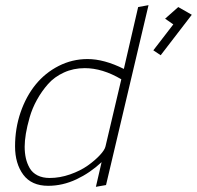

<svg xmlns="http://www.w3.org/2000/svg" viewBox="-20 -723 760 741"><path d="M513.2 -695.8 458 -457Q381.8 -495.1 317.9 -495.1Q258.8 -495.1 206.5 -468.5Q154.3 -441.9 117.4 -396.5Q80.6 -351.1 59.3 -289.1Q38.1 -227.1 38.1 -158.2Q38.1 -91.8 69.8 -48.8Q101.6 -5.9 166 -5.9Q221.7 -5.9 274.7 -30.8Q327.6 -55.7 372.1 -97.2L350.1 -2L389.2 -8.8L553.2 -703.1ZM668 -695.8 617.2 -650.9 648.9 -628.9 571.8 -528.8 600.1 -509.8 720.2 -666ZM387.2 -158.2Q384.3 -144.5 365.5 -124.3Q346.7 -104 318.6 -84Q290.5 -64 250.7 -50Q210.9 -36.1 171.9 -36.1Q144.5 -36.1 124.8 -46.1Q105 -56.2 94.7 -74Q84.5 -91.8 79.8 -112.3Q75.2 -132.8 75.2 -157.2Q75.2 -178.7 79.8 -207Q84.5 -235.4 94.5 -270.3Q104.5 -305.2 122.8 -338.1Q141.1 -371.1 165.5 -398.7Q189.9 -426.3 226.6 -443.1Q263.2 -460 307.1 -460Q375.5 -460 448.2 -417Z"/></svg>

Font: Comic Neue Angular Light Italic
Style: Regular
Weight: 300
Italic angle: -12°
Designer: Craig Rozynski
Foundry: Craig Rozynski
Version: Version 2.003